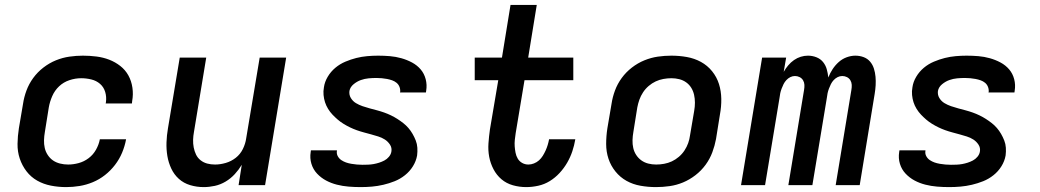

<svg xmlns="http://www.w3.org/2000/svg" viewBox="-20 -755 4240 783"><path d="M250 8Q218 8 187.5 2Q157 -4 131.5 -18.5Q106 -33 88 -56.5Q70 -80 60.5 -108.5Q51 -137 51.5 -168.5Q52 -200 57 -232L74 -332Q78 -359 88 -386Q98 -413 115.5 -437Q133 -461 157 -479.5Q181 -498 208 -509Q235 -520 263 -524Q291 -528 318 -528Q346 -528 373.5 -524.5Q401 -521 425.5 -511.5Q450 -502 470.5 -486Q491 -470 503.5 -447.5Q516 -425 520 -397.5Q524 -370 519 -343L518 -333H411L412 -338Q415 -360 409 -380Q403 -400 388 -413Q373 -426 352.5 -431Q332 -436 311 -436Q287 -436 263 -428Q239 -420 221 -403Q203 -386 193 -363Q183 -340 179 -317L163 -217Q160 -200 159.5 -183.5Q159 -167 162.5 -151.5Q166 -136 175 -122.5Q184 -109 196.5 -100.5Q209 -92 225 -88Q241 -84 258 -84Q279 -84 301 -90Q323 -96 341.5 -110Q360 -124 371.5 -144.5Q383 -165 387 -186V-187H494V-186Q489 -159 478 -132.5Q467 -106 449 -82.5Q431 -59 408 -41Q385 -23 358.5 -12Q332 -1 304.5 3.5Q277 8 250 8Z M811 8Q782 8 755.5 0Q729 -8 709.5 -25.5Q690 -43 678.5 -67.5Q667 -92 662.5 -119Q658 -146 659 -174.5Q660 -203 665 -232L713 -520H821L771 -217Q768 -201 767.5 -185Q767 -169 770 -153.5Q773 -138 779.5 -124.5Q786 -111 798 -101.5Q810 -92 825 -88Q840 -84 857 -84Q878 -84 900.5 -90.5Q923 -97 941.5 -111.5Q960 -126 970.5 -147.5Q981 -169 984 -191L1039 -520H1147L1061 0H953L966 -83Q954 -63 937.5 -45Q921 -27 900 -14.5Q879 -2 856 3Q833 8 811 8Z M1451 8Q1426 8 1401.5 6Q1377 4 1353.5 -2Q1330 -8 1309.5 -19Q1289 -30 1273 -47Q1257 -64 1250 -87Q1243 -110 1247 -135L1248 -142H1354V-140Q1352 -128 1357.5 -118Q1363 -108 1372 -102Q1381 -96 1391 -92.5Q1401 -89 1412.5 -87Q1424 -85 1435.5 -84Q1447 -83 1458 -83Q1470 -83 1481.5 -83.5Q1493 -84 1504 -86Q1515 -88 1526 -91.5Q1537 -95 1547.5 -100.5Q1558 -106 1566 -115.5Q1574 -125 1576 -136Q1579 -152 1570.5 -165Q1562 -178 1549.5 -186Q1537 -194 1522.5 -198.5Q1508 -203 1493.5 -207Q1479 -211 1464 -215Q1449 -219 1435 -224Q1421 -229 1407.5 -235.5Q1394 -242 1381 -250Q1368 -258 1357 -267.5Q1346 -277 1336 -287.5Q1326 -298 1318 -311Q1310 -324 1305.5 -338Q1301 -352 1299.5 -367.5Q1298 -383 1301 -399Q1304 -421 1316.5 -442Q1329 -463 1347.5 -478.5Q1366 -494 1388.5 -503.5Q1411 -513 1433 -518.5Q1455 -524 1477.5 -526Q1500 -528 1522 -528Q1546 -528 1570 -526Q1594 -524 1617 -517.5Q1640 -511 1660.5 -500Q1681 -489 1695.5 -472Q1710 -455 1716 -432Q1722 -409 1718 -385L1717 -378H1611L1612 -380Q1613 -391 1609 -401Q1605 -411 1597 -417.5Q1589 -424 1579 -427.5Q1569 -431 1558.5 -433Q1548 -435 1537 -436Q1526 -437 1515 -437Q1499 -437 1483 -435.5Q1467 -434 1451.5 -428.5Q1436 -423 1422 -411.5Q1408 -400 1405 -384Q1403 -368 1411 -355Q1419 -342 1431.5 -334.5Q1444 -327 1458.5 -322Q1473 -317 1488 -313Q1503 -309 1518 -305Q1533 -301 1547 -296Q1561 -291 1574.5 -284.5Q1588 -278 1600.5 -270Q1613 -262 1624.5 -253Q1636 -244 1645.5 -233Q1655 -222 1662.5 -209Q1670 -196 1675.5 -182Q1681 -168 1682 -152.5Q1683 -137 1681 -121Q1677 -98 1664 -77Q1651 -56 1631.5 -40.5Q1612 -25 1589.5 -16Q1567 -7 1543.5 -1.5Q1520 4 1497 6Q1474 8 1451 8Z M2126 8Q2098 8 2071.5 0.5Q2045 -7 2025 -24Q2005 -41 1992.5 -65Q1980 -89 1975 -115.5Q1970 -142 1972 -170.5Q1974 -199 1978 -227L2012 -428H1916V-520H2027L2062 -735H2169L2134 -520H2318V-428H2119L2083 -212Q2081 -199 2079.5 -185Q2078 -171 2079 -158Q2080 -145 2082.5 -132Q2085 -119 2091.5 -108Q2098 -97 2109.5 -90.5Q2121 -84 2135 -84Q2146 -84 2157.5 -88.5Q2169 -93 2178 -101Q2187 -109 2193.5 -119.5Q2200 -130 2205 -141Q2210 -152 2213.5 -163.5Q2217 -175 2219 -186V-187H2326V-186Q2322 -162 2314 -138Q2306 -114 2293 -91.5Q2280 -69 2262 -49.5Q2244 -30 2222 -16.5Q2200 -3 2175 2.5Q2150 8 2126 8Z M2655 8Q2623 8 2592 2.5Q2561 -3 2535 -17.5Q2509 -32 2490 -55.5Q2471 -79 2461.5 -107.5Q2452 -136 2452 -168Q2452 -200 2457 -232L2474 -332Q2478 -359 2488 -386Q2498 -413 2515.5 -437Q2533 -461 2557 -479.5Q2581 -498 2608 -509Q2635 -520 2662.5 -524Q2690 -528 2718 -528Q2750 -528 2781 -522.5Q2812 -517 2838.5 -502.5Q2865 -488 2884 -464.5Q2903 -441 2912 -412.5Q2921 -384 2921.5 -352Q2922 -320 2916 -288L2900 -188Q2895 -161 2885 -134Q2875 -107 2857.5 -83Q2840 -59 2816 -40.5Q2792 -22 2765.5 -11Q2739 0 2711 4Q2683 8 2655 8ZM2656 -84Q2672 -84 2688.5 -87Q2705 -90 2720 -97Q2735 -104 2748.5 -115.5Q2762 -127 2771.5 -141.5Q2781 -156 2786.5 -171.5Q2792 -187 2794 -203L2811 -303Q2814 -320 2814 -336.5Q2814 -353 2810.5 -368.5Q2807 -384 2799 -397Q2791 -410 2778.5 -419Q2766 -428 2750.5 -432Q2735 -436 2718 -436Q2702 -436 2685.5 -433Q2669 -430 2654 -423Q2639 -416 2625.5 -404.5Q2612 -393 2602.5 -378.5Q2593 -364 2587.5 -348.5Q2582 -333 2579 -317L2563 -217Q2560 -200 2559.5 -183.5Q2559 -167 2562.5 -151.5Q2566 -136 2574.5 -123Q2583 -110 2595.5 -101Q2608 -92 2623.5 -88Q2639 -84 2656 -84Z M3002 0 3088 -520H3186L3176 -462Q3184 -476 3194.5 -488.5Q3205 -501 3218 -510Q3231 -519 3245.5 -523.5Q3260 -528 3275 -528Q3293 -528 3309.5 -521.5Q3326 -515 3336.5 -502Q3347 -489 3351.5 -473Q3356 -457 3358 -439Q3365 -457 3375.5 -473Q3386 -489 3400.5 -502Q3415 -515 3433 -521.5Q3451 -528 3468 -528Q3486 -528 3502 -522Q3518 -516 3528.5 -503.5Q3539 -491 3544 -475Q3549 -459 3550.5 -442Q3552 -425 3551 -407.5Q3550 -390 3547 -372L3486 0H3388L3452 -388Q3454 -399 3453.5 -409Q3453 -419 3448 -427.5Q3443 -436 3434 -440.5Q3425 -445 3415 -445Q3405 -445 3396 -440.5Q3387 -436 3380 -428.5Q3373 -421 3368.5 -412Q3364 -403 3360.5 -393.5Q3357 -384 3355 -375Q3353 -366 3352 -356L3293 0H3195L3259 -388Q3261 -399 3260.5 -409Q3260 -419 3255 -427.5Q3250 -436 3241 -440.5Q3232 -445 3222 -445Q3212 -445 3203 -440.5Q3194 -436 3187 -428.5Q3180 -421 3175.5 -412Q3171 -403 3167.5 -393.5Q3164 -384 3162 -375Q3160 -366 3159 -356L3100 0Z M3851 8Q3826 8 3801.5 6Q3777 4 3753.5 -2Q3730 -8 3709.5 -19Q3689 -30 3673 -47Q3657 -64 3650 -87Q3643 -110 3647 -135L3648 -142H3754V-140Q3752 -128 3757.5 -118Q3763 -108 3772 -102Q3781 -96 3791 -92.5Q3801 -89 3812.5 -87Q3824 -85 3835.5 -84Q3847 -83 3858 -83Q3870 -83 3881.5 -83.5Q3893 -84 3904 -86Q3915 -88 3926 -91.5Q3937 -95 3947.5 -100.5Q3958 -106 3966 -115.5Q3974 -125 3976 -136Q3979 -152 3970.5 -165Q3962 -178 3949.5 -186Q3937 -194 3922.5 -198.5Q3908 -203 3893.5 -207Q3879 -211 3864 -215Q3849 -219 3835 -224Q3821 -229 3807.5 -235.5Q3794 -242 3781 -250Q3768 -258 3757 -267.5Q3746 -277 3736 -287.5Q3726 -298 3718 -311Q3710 -324 3705.5 -338Q3701 -352 3699.5 -367.5Q3698 -383 3701 -399Q3704 -421 3716.5 -442Q3729 -463 3747.5 -478.5Q3766 -494 3788.5 -503.5Q3811 -513 3833 -518.5Q3855 -524 3877.5 -526Q3900 -528 3922 -528Q3946 -528 3970 -526Q3994 -524 4017 -517.5Q4040 -511 4060.5 -500Q4081 -489 4095.5 -472Q4110 -455 4116 -432Q4122 -409 4118 -385L4117 -378H4011L4012 -380Q4013 -391 4009 -401Q4005 -411 3997 -417.5Q3989 -424 3979 -427.5Q3969 -431 3958.5 -433Q3948 -435 3937 -436Q3926 -437 3915 -437Q3899 -437 3883 -435.5Q3867 -434 3851.5 -428.5Q3836 -423 3822 -411.5Q3808 -400 3805 -384Q3803 -368 3811 -355Q3819 -342 3831.5 -334.5Q3844 -327 3858.5 -322Q3873 -317 3888 -313Q3903 -309 3918 -305Q3933 -301 3947 -296Q3961 -291 3974.5 -284.5Q3988 -278 4000.5 -270Q4013 -262 4024.5 -253Q4036 -244 4045.5 -233Q4055 -222 4062.5 -209Q4070 -196 4075.5 -182Q4081 -168 4082 -152.5Q4083 -137 4081 -121Q4077 -98 4064 -77Q4051 -56 4031.5 -40.5Q4012 -25 3989.5 -16Q3967 -7 3943.5 -1.5Q3920 4 3897 6Q3874 8 3851 8Z"/></svg>

Font: Iosevka SmBd Ex Obl
Style: Regular
Weight: 600
Width: 7
Italic angle: -9°
Monospace: yes
Designer: Belleve Invis
Foundry: Belleve Invis
Version: Version 32.5.0; ttfautohint (v1.8.4)